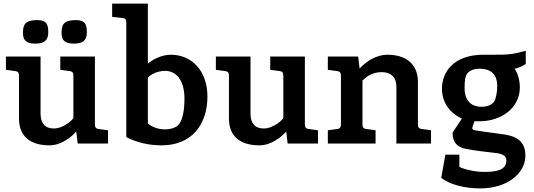

<svg xmlns="http://www.w3.org/2000/svg" viewBox="-20 -800 2978 1070"><path d="M389 -143C385 -132 335 -84 279 -84C230 -84 206 -114 206 -168V-485H13V-411L64 -404C82 -402 86 -394 86 -376V-138C86 -43 146 10 256 10C321 10 379 -37 405 -67L413 0H582V-74L531 -81C513 -83 509 -91 509 -109V-485H316V-411L367 -404C385 -402 389 -394 389 -376ZM249 -619C249 -662 241 -688 187 -688C119 -688 108 -662 108 -616C108 -570 132 -557 178 -557C224 -557 249 -573 249 -619ZM464 -619C464 -662 456 -688 402 -688C334 -688 323 -662 323 -616C323 -570 347 -557 393 -557C439 -557 464 -573 464 -619Z M804 -367C820 -385 856 -405 900 -405C960 -405 1008 -356 1008 -250C1008 -190 999 -135 977 -107C963 -89 932 -79 898 -79C869 -79 834 -88 804 -111ZM684 -36C742 -6 808 10 881 10C1050 10 1136 -108 1136 -262C1136 -407 1047 -495 932 -495C882 -495 830 -469 804 -445V-780H605V-706L662 -700C680 -698 684 -690 684 -672Z M1559 -143C1555 -132 1505 -84 1449 -84C1400 -84 1376 -114 1376 -168V-485H1183V-411L1234 -404C1252 -402 1256 -394 1256 -376V-138C1256 -43 1316 10 1426 10C1491 10 1549 -37 1575 -67L1583 0H1752V-74L1701 -81C1683 -83 1679 -91 1679 -109V-485H1486V-411L1537 -404C1555 -402 1559 -394 1559 -376Z M2382 0V-74L2331 -81C2313 -83 2309 -91 2309 -109V-346C2309 -420 2266 -495 2139 -495C2076 -495 2018 -456 1984 -418L1976 -485H1807V-411L1858 -404C1876 -402 1880 -394 1880 -376V-109C1880 -91 1876 -83 1858 -81L1807 -74V0H2073V-74L2022 -81C2004 -83 2000 -91 2000 -109V-351C2025 -376 2058 -398 2108 -398C2158 -398 2189 -370 2189 -318V0Z M2910 -517C2828 -495 2812 -495 2714 -495H2674C2504 -495 2443 -394 2443 -307C2443 -228 2486 -171 2554 -139L2502 -61C2502 -4 2530 21 2578 30C2632 40 2683 46 2737 52C2776 56 2802 66 2802 93C2802 150 2744 158 2677 158C2629 158 2570 145 2540 130V62H2462L2439 191C2483 226 2563 250 2657 250C2809 250 2908 164 2908 68C2908 -1 2873 -37 2795 -50C2738 -59 2694 -63 2632 -73C2617 -75 2612 -79 2612 -86C2612 -88 2613 -93 2614 -95L2625 -125C2636 -124 2637 -124 2650 -124C2780 -124 2877 -203 2877 -313C2877 -353 2866 -390 2848 -417C2866 -420 2895 -432 2910 -444ZM2751 -322C2751 -289 2744 -246 2733 -233C2721 -216 2696 -205 2663 -205C2597 -205 2569 -250 2569 -308C2569 -345 2572 -375 2583 -389C2595 -406 2620 -417 2653 -417C2722 -417 2751 -379 2751 -322Z"/></svg>

Font: Enriqueta
Style: Bold
Weight: 700
Designer: Viviana Monsalve, Gustavo Ibarra
Foundry: Viviana Monsalve, Gustavo Ibarra
Version: Version 1.002